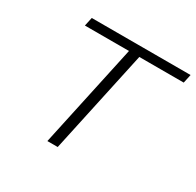

<svg xmlns="http://www.w3.org/2000/svg" viewBox="-144 -819 1001 981"><g transform="rotate(30 356.5 -329.0)"><path d="M713 -658 702 -607H440L309 0H248L379 -607H119L130 -658Z"/></g></svg>

Font: EauTestInfant Semilight
Style: Italic
Weight: 300
Italic angle: -12°
Designer: Christian Thalmann (Catharsis Fonts)
Version: Version 0.001;PS 000.001;hotconv 1.0.88;makeotf.lib2.5.64775